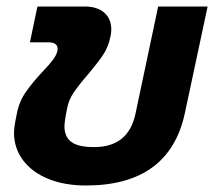

<svg xmlns="http://www.w3.org/2000/svg" viewBox="-20 -555 658 590"><path d="M23 -148Q23 -158 27 -182L32 -207Q39 -243 59.5 -272.5Q80 -302 112 -336Q132 -357 142.5 -371Q153 -385 156 -397Q157 -400 157 -405Q157 -425 128 -425H72L95 -535H240Q279 -535 300.5 -516Q322 -497 322 -464Q322 -453 319 -441Q313 -411 297.5 -387.5Q282 -364 251 -327Q223 -295 207 -271.5Q191 -248 186 -221L182 -200Q178 -176 178 -167Q178 -135 199 -119Q220 -103 269 -103Q374 -103 396 -204L466 -535H618L548 -207Q500 15 244 15Q178 15 128 -5.5Q78 -26 50.5 -63Q23 -100 23 -148Z"/></svg>

Font: Prompt SemiBold
Style: Italic
Weight: 600
Italic angle: -12°
Designer: Katatrad Team
Foundry: CadsonDemak
Version: Version 1.001